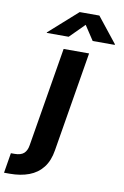

<svg xmlns="http://www.w3.org/2000/svg" viewBox="-207 -821 698 1084"><g transform="rotate(10 141.5 -279.5)"><path d="M106 -542.5H252L157.2 29.8Q147.5 90.8 117.2 129.4Q86.9 168 39.1 186Q-8.8 204.1 -71.3 204.1H-104L-85 88.9H-64Q-28.3 88.9 -10.7 73.2Q6.8 57.6 11.7 25.9ZM122.1 -615.2H-3.9L-2.9 -618.7L159.2 -763.2H272L386.7 -618.7L386.2 -615.2H259.8L205.1 -698.2Z"/></g></svg>

Font: Inter 16pt
Style: Bold Italic
Weight: 700
Italic angle: -9.3988°
Version: Version 4.001;git-66647c0bb